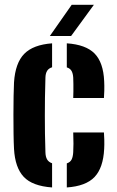

<svg xmlns="http://www.w3.org/2000/svg" viewBox="-20 -794 500 822"><path d="M40 -156.5Q38.5 -183.5 38 -222.2Q37.5 -261 37.5 -303.2Q37.5 -345.5 38.2 -382.5Q39 -419.5 40 -441.5Q45.5 -524.5 83.8 -563.5Q122 -602.5 203 -608.5V-506Q188.5 -501.5 181.8 -490.8Q175 -480 174.5 -461.5Q173 -415.5 172.5 -375.8Q172 -336 172 -298.8Q172 -261.5 172.5 -223.2Q173 -185 174.5 -142Q175 -122.5 181.8 -111.2Q188.5 -100 203 -95V8.5Q118.5 2.5 81.5 -37Q44.5 -76.5 40 -156.5ZM266 8.5V-94.5Q281 -99.5 286.8 -111.5Q292.5 -123.5 293.5 -143Q294.5 -159.5 294.5 -178.8Q294.5 -198 293.5 -227H425Q426 -218 426.5 -195.8Q427 -173.5 426 -156.5Q422 -75.5 384.8 -36.2Q347.5 3 266 8.5ZM293.5 -374.5Q294 -386 294.2 -402.2Q294.5 -418.5 294.2 -434.5Q294 -450.5 293.5 -461.5Q292.5 -479 286.5 -490Q280.5 -501 266 -505.5V-608.5Q347.5 -603 385 -564.8Q422.5 -526.5 426 -446.5Q427 -429 426.5 -405.8Q426 -382.5 425 -374.5ZM193.5 -640 287 -773.5H382L284.5 -640Z"/></svg>

Font: Big Shoulders Stencil Text Thin ExtraBold
Style: Regular
Weight: 800
Version: Version 2.001